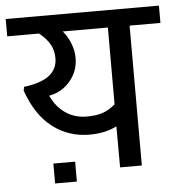

<svg xmlns="http://www.w3.org/2000/svg" viewBox="-65 -672 708 760"><g transform="rotate(-5 289.5 -292.0)"><path d="M210 -38.1V41H123.5V-38.1ZM271 -211.9H271.5Q309.6 -211.9 334.7 -220.5Q359.9 -229 385.3 -250.5V-555.7H206.1Q225.1 -533.7 236.3 -504.9Q247.6 -476.1 247.6 -447.3Q247.6 -394.5 214.1 -355.2Q180.7 -315.9 130.4 -307.1Q151.9 -260.7 188.5 -236.3Q225.1 -211.9 271 -211.9ZM276.4 -139.6Q193.8 -139.6 130.1 -188.2Q66.4 -236.8 31.7 -335.4L34.2 -350.6Q103.5 -359.4 135.7 -385Q168 -410.6 168 -453.1Q168 -482.4 155 -506.8Q142.1 -531.2 111.8 -555.7H-14.6V-624.5H594.2V-555.7H471.7V0H385.3L384.8 -163.1Q339.8 -139.6 276.4 -139.6Z"/></g></svg>

Font: Yantramanav
Style: Regular
Weight: 400
Version: Version 1.001;PS 1.0;hotconv 1.0.72;makeotf.lib2.5.5900; ttf